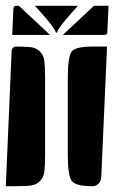

<svg xmlns="http://www.w3.org/2000/svg" viewBox="-20 -650 393 660"><path d="M213 -120V-380Q213 -456 226.5 -473Q240 -490 298 -490H348L328 -40Q327 -27 318.5 -18.5Q310 -10 298 -10Q241 -10 227 -27.5Q213 -45 213 -120ZM0 -10 20 -475Q20 -481 24.5 -485.5Q29 -490 35 -490Q71 -490 88 -487.5Q105 -485 117.5 -472.5Q130 -460 132.5 -440Q135 -420 135 -380V-120Q135 -80 132.5 -60Q130 -40 117.5 -27.5Q105 -15 88 -12.5Q71 -10 35 -10ZM22 -530 26 -620Q26 -630 36 -630H45L152 -530ZM196 -530 303 -630H353L349 -540Q349 -530 339 -530ZM100 -630H248L228 -608Q179 -553 176 -538H172Q169 -553 120 -608Z"/></svg>

Font: PrimecolorCV1
Style: Medium
Weight: 500
Designer: gluk
Foundry: gluk
Version: Version 0.672